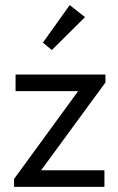

<svg xmlns="http://www.w3.org/2000/svg" viewBox="-20 -732 463 752"><path d="M35 0H389V-65H141L393 -409V-440H41V-375H286L35 -31ZM253 -712 148 -565 183 -536 313 -665Z"/></svg>

Font: Tilda Sans VF
Style: Regular
Weight: 400
Designer: ParaType Ltd
Foundry: ParaType Ltd
Version: Version 1.010